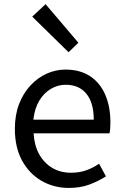

<svg xmlns="http://www.w3.org/2000/svg" viewBox="-20 -892 594 925"><path d="M311.7 13.4Q239.5 13.4 180.4 -20.6Q121.3 -54.6 86.4 -118.2Q51.6 -181.9 51.6 -271Q51.6 -337.5 71.6 -390.1Q91.7 -442.7 126.5 -480.1Q161.4 -517.6 205 -537.2Q248.6 -556.8 295.4 -556.8Q364.6 -556.8 412.8 -525.7Q461 -494.5 486.4 -437.1Q511.9 -379.7 511.9 -301.7Q511.9 -287.4 510.9 -274.1Q510 -260.7 507.6 -249.7H141.9Q145 -192.4 168.3 -149.8Q191.7 -107.2 231.1 -83.5Q270.4 -59.8 322.3 -59.8Q361.8 -59.8 394.5 -71.2Q427.1 -82.7 457.5 -103.1L490.3 -42.5Q454.8 -19.4 411 -3Q367.2 13.4 311.7 13.4ZM140.7 -315.5H431.7Q431.7 -397.1 396.2 -440.3Q360.8 -483.6 296.5 -483.6Q258.5 -483.6 225.1 -463.9Q191.7 -444.3 169.2 -406.9Q146.7 -369.6 140.7 -315.5ZM310.3 -640.4 135.3 -811.8 199.6 -871.9 357.7 -686.1Z"/></svg>

Font: Noto Sans TC Thin
Style: Regular
Weight: 100
Designer: Ryoko NISHIZUKA 西塚涼子 (kana, bopomofo & ideographs); Paul D. Hunt (Latin, Greek & Cyrillic); Sandoll Communications 산돌커뮤니
Foundry: Adobe
Version: Version 2.004-H2;hotconv 1.0.118;makeotfexe 2.5.65603